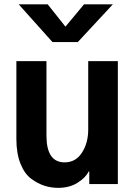

<svg xmlns="http://www.w3.org/2000/svg" viewBox="-20 -861 636 898"><path d="M56.6 -210.9V-575.2H197.3V-226.6Q197.3 -101.6 282.2 -101.6Q334 -101.6 363.3 -147Q392.6 -192.4 392.6 -254.9V-575.2H531.2V0H397.5V-59.6H395.5Q379.9 -29.3 342.3 -5.9Q304.7 17.6 252 17.6Q218.8 17.6 188 7.8Q157.2 -2 126 -24.9Q94.7 -47.9 75.7 -95.7Q56.6 -143.6 56.6 -210.9ZM67.4 -840.8H203.1L286.1 -736.3L373 -840.8H507.8L343.8 -664.1H225.6Z"/></svg>

Font: Gothic A1 ExtraBold
Style: Regular
Weight: 800
Designer: HanYang I&C Co.,Ltd.
Foundry: HanYang I&C Co.,Ltd.
Version: Version 2.50